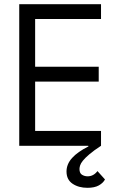

<svg xmlns="http://www.w3.org/2000/svg" viewBox="-20 -697 568 918"><path d="M72 -677H463V-606H148V-378H452V-307H148V-71H463V0Q428 23 407.5 40.5Q387 58 376.5 71Q366 84 363 94Q360 104 360 111Q360 131 372 138.5Q384 146 399 146Q427 146 446 121L482 161Q473 178 452.5 189.5Q432 201 398 201Q356 201 327 181.5Q298 162 298 123Q298 88 324.5 58.5Q351 29 403 3L402 0H72Z"/></svg>

Font: PlemolJP
Style: Regular
Weight: 400
Monospace: yes
Version: v2.0.4; ttfautohint (v1.8.4.7-5d5b-dirty) -l 6 -r 45 -G 200 